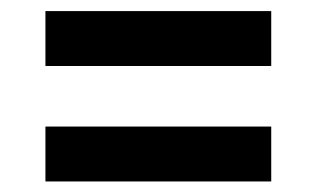

<svg xmlns="http://www.w3.org/2000/svg" viewBox="-20 -558 586 355"><path d="M64 -436V-537.5H481.5V-436ZM64 -222.5V-324H481.5V-222.5Z"/></svg>

Font: Encode Sans SmBold
Style: Regular
Weight: 600
Designer: Multiple Designers
Foundry: Impallari Type
Version: Version 3.002; ttfautohint (v1.8.3) -l 8 -r 50 -G 200 -x 14 